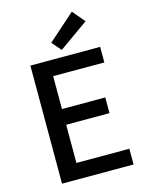

<svg xmlns="http://www.w3.org/2000/svg" viewBox="-142 -1070 883 1156"><g transform="rotate(-15 300.0 -492.5)"><path d="M97 0H543V-98H213V-336H483V-434H213V-639H532V-736H97ZM304 -778 487 -908 422 -985 254 -836Z"/></g></svg>

Font: Noto Sans CJK JP Medium
Style: Regular
Weight: 500
Designer: Ryoko NISHIZUKA (kana & ideographs); Paul D. Hunt (Latin, Greek & Cyrillic); Wenlong ZHANG (bopomofo); Sandoll Communica
Foundry: Adobe Systems Incorporated
Version: Version 1.004;PS 1.004;hotconv 1.0.82;makeotf.lib2.5.63406